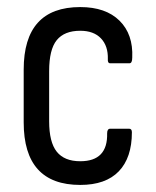

<svg xmlns="http://www.w3.org/2000/svg" viewBox="-20 -515 440 543"><path d="M207 8Q47 8 47 -169V-318Q47 -495 207 -495Q279 -495 318 -456.5Q357 -418 354 -352Q354 -336 346 -336H292Q284 -336 285 -348Q286 -385 265.5 -406.5Q245 -428 207 -428Q162 -428 140.5 -401.5Q119 -375 119 -314V-172Q119 -113 140.5 -86Q162 -59 207 -59Q285 -59 283 -138Q283 -151 292 -151H345Q353 -151 353 -141Q353 -69 316 -30.5Q279 8 207 8Z"/></svg>

Font: Sofia Sans Cond
Style: Regular
Weight: 400
Width: 3
Designer: Botio Nikoltchev, Ani Petrova
Foundry: lettersoup
Version: Version 4.100; ttfautohint (v1.8.3)